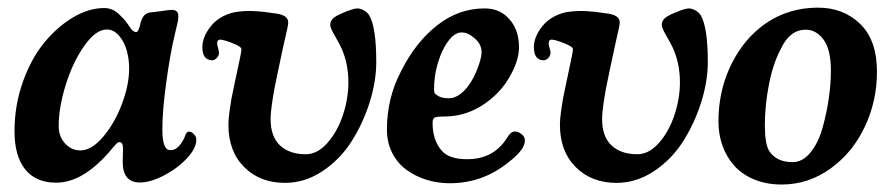

<svg xmlns="http://www.w3.org/2000/svg" viewBox="-20 -475 2358 511"><path d="M502.4 -102.1Q502.4 -80.1 476.8 -53Q451.2 -25.9 415.5 -7.6Q379.9 10.7 352.1 10.7Q306.6 10.7 306.6 -44.4Q306.6 -48.8 307.1 -64.2Q307.6 -79.6 307.1 -85Q306.2 -96.7 297.9 -96.7Q294.9 -96.7 292.2 -94.7Q289.6 -92.8 285.2 -87.4Q280.8 -82 278.8 -80.1Q203.6 11.2 129.4 11.2Q75.7 11.2 47.1 -24.2Q18.6 -59.6 18.6 -126Q18.6 -193.8 40.5 -256.1Q62.5 -318.4 97.2 -360.8Q131.8 -403.3 174.1 -428.5Q216.3 -453.6 257.3 -453.6Q268.1 -453.6 277.8 -449.7Q287.6 -445.8 295.9 -438Q304.2 -430.2 309.1 -424.8Q314 -419.4 320.8 -409.7Q327.6 -399.9 328.6 -398.4Q335.9 -389.6 342.3 -389.6Q349.1 -389.6 354 -413.6Q357.9 -427.2 363.5 -433.6Q369.1 -439.9 378.9 -441.9Q392.6 -442.9 411.6 -445.8Q430.7 -448.7 437.5 -448.7Q454.6 -448.7 454.6 -432.1Q454.6 -425.8 453.6 -419.7Q452.6 -413.6 449.2 -400.1Q445.8 -386.7 444.3 -379.4Q432.6 -330.1 422.4 -255.1Q412.1 -180.2 412.1 -131.3Q412.1 -77.6 430.7 -75.7Q444.3 -73.7 455.8 -85.7Q467.3 -97.7 474.6 -118.2Q478 -126 485.4 -124.5Q491.7 -123.5 498 -115.7Q502.4 -110.8 502.4 -102.1ZM264.2 -396.5Q234.9 -396.5 204.3 -353Q173.8 -309.6 155 -249.3Q136.2 -189 136.2 -139.6Q136.2 -111.8 153.1 -93.3Q169.9 -74.7 194.3 -74.7Q223.6 -74.7 254.4 -110.8Q285.2 -147 304.4 -198Q323.7 -249 323.7 -293Q323.7 -317.4 317.4 -340.3Q311 -363.3 296.9 -379.9Q282.7 -396.5 264.2 -396.5Z M738.3 11.7Q671.9 11.7 629.9 -30.3Q587.9 -72.3 587.9 -143.1Q587.9 -157.2 590.8 -178.5Q593.8 -199.7 595.9 -211.9Q598.1 -224.1 604.7 -254.6Q611.3 -285.2 612.3 -290Q622.6 -336.9 622.6 -344.2Q622.6 -350.6 600.1 -359.6Q577.6 -368.7 566.4 -369.6Q559.1 -369.6 558.1 -362.3Q557.1 -358.9 560.1 -348.1Q563 -337.4 563 -334.5Q562.5 -326.2 556.6 -320.3Q550.8 -314.5 543.5 -314.5Q518.6 -315.9 518.6 -349.6Q518.6 -376 539.6 -403.3Q552.2 -420.4 573.2 -431.4Q594.2 -442.4 617.2 -444.3Q654.3 -448.7 707.5 -439.9Q747.1 -436.5 747.1 -415.5Q747.1 -410.6 744.9 -400.1Q742.7 -389.6 738.5 -371.8Q734.4 -354 731.4 -339.8Q729 -327.6 721.9 -294.9Q714.8 -262.2 711.2 -243.2Q707.5 -224.1 703.9 -199.2Q700.2 -174.3 700.2 -157.7Q700.2 -111.8 725.1 -88.1Q750 -64.5 793.9 -64.5Q824.7 -64.5 851.3 -94.5Q877.9 -124.5 892.6 -168.5Q907.2 -212.4 907.2 -256.3Q907.2 -307.1 887.7 -349.1Q882.8 -359.4 874.5 -373.8Q866.2 -388.2 862.5 -396Q858.9 -403.8 858.9 -408.7Q858.9 -418.5 866 -425.5Q873 -432.6 893.1 -440.9Q920.4 -452.6 931.2 -452.6Q938.5 -452.6 948.2 -447.5Q958 -442.4 963.4 -433.1Q981.4 -400.4 981.4 -310.1Q981.4 -258.8 963.9 -202.9Q946.3 -147 915.8 -98.9Q885.3 -50.8 838.4 -19.5Q791.5 11.7 738.3 11.7Z M1269.5 -452.6Q1305.2 -452.6 1328.1 -431.6Q1361.3 -401.9 1361.3 -349.1Q1361.3 -320.3 1344.5 -285.6Q1327.6 -251 1303.2 -226.6Q1240.7 -165 1163.1 -165Q1143.1 -165 1137.2 -162.4Q1131.3 -159.7 1131.3 -148.4Q1131.3 -100.1 1157.2 -72.3Q1176.8 -51.3 1223.1 -51.3Q1293.5 -51.3 1328.6 -106.9Q1339.4 -125 1349.6 -125Q1359.4 -125 1367.2 -118.7Q1377 -111.8 1377 -101.1Q1377 -76.2 1332.5 -42.5Q1264.2 12.7 1176.8 12.7Q1145 12.7 1115.7 3.7Q1086.4 -5.4 1062.5 -22.5Q1038.6 -39.6 1024.2 -67.4Q1009.8 -95.2 1009.8 -129.9Q1009.8 -215.3 1048.3 -287.1Q1085.9 -362.3 1143.3 -407.5Q1200.7 -452.6 1269.5 -452.6ZM1142.1 -222.2Q1153.8 -213.4 1173.8 -213.4Q1194.8 -213.4 1214.4 -232.7Q1233.9 -252 1247.6 -284.2Q1261.7 -318.8 1261.7 -335.9Q1261.7 -359.9 1238.8 -376.5Q1224.6 -388.7 1208.5 -388.7Q1181.2 -388.7 1156.7 -337.9Q1135.3 -289.6 1135.3 -238.3Q1135.3 -231 1136.2 -228.3Q1137.2 -225.6 1142.1 -222.2Z M1620.6 11.7Q1554.2 11.7 1512.2 -30.3Q1470.2 -72.3 1470.2 -143.1Q1470.2 -157.2 1473.1 -178.5Q1476.1 -199.7 1478.3 -211.9Q1480.5 -224.1 1487.1 -254.6Q1493.7 -285.2 1494.6 -290Q1504.9 -336.9 1504.9 -344.2Q1504.9 -350.6 1482.4 -359.6Q1460 -368.7 1448.7 -369.6Q1441.4 -369.6 1440.4 -362.3Q1439.5 -358.9 1442.4 -348.1Q1445.3 -337.4 1445.3 -334.5Q1444.8 -326.2 1439 -320.3Q1433.1 -314.5 1425.8 -314.5Q1400.9 -315.9 1400.9 -349.6Q1400.9 -376 1421.9 -403.3Q1434.6 -420.4 1455.6 -431.4Q1476.6 -442.4 1499.5 -444.3Q1536.6 -448.7 1589.8 -439.9Q1629.4 -436.5 1629.4 -415.5Q1629.4 -410.6 1627.2 -400.1Q1625 -389.6 1620.8 -371.8Q1616.7 -354 1613.8 -339.8Q1611.3 -327.6 1604.2 -294.9Q1597.2 -262.2 1593.5 -243.2Q1589.8 -224.1 1586.2 -199.2Q1582.5 -174.3 1582.5 -157.7Q1582.5 -111.8 1607.4 -88.1Q1632.3 -64.5 1676.3 -64.5Q1707 -64.5 1733.6 -94.5Q1760.3 -124.5 1774.9 -168.5Q1789.6 -212.4 1789.6 -256.3Q1789.6 -307.1 1770 -349.1Q1765.1 -359.4 1756.8 -373.8Q1748.5 -388.2 1744.9 -396Q1741.2 -403.8 1741.2 -408.7Q1741.2 -418.5 1748.3 -425.5Q1755.4 -432.6 1775.4 -440.9Q1802.7 -452.6 1813.5 -452.6Q1820.8 -452.6 1830.6 -447.5Q1840.3 -442.4 1845.7 -433.1Q1863.8 -400.4 1863.8 -310.1Q1863.8 -258.8 1846.2 -202.9Q1828.6 -147 1798.1 -98.9Q1767.6 -50.8 1720.7 -19.5Q1673.8 11.7 1620.6 11.7Z M1892.1 -151.4Q1892.1 -228 1921.4 -293.2Q1950.7 -358.4 2001 -399.9Q2067.9 -454.6 2157.7 -454.6Q2224.6 -454.6 2269.3 -411.4Q2314 -368.2 2314 -283.7Q2314 -205.6 2281.2 -136.7Q2248.5 -67.9 2189.7 -25.9Q2130.9 16.1 2060.5 16.1Q2019.5 16.1 1986.8 2.4Q1954.1 -11.2 1933.6 -34.7Q1913.1 -58.1 1902.6 -87.9Q1892.1 -117.7 1892.1 -151.4ZM2089.4 -43.5Q2116.2 -43.5 2137.2 -69.3Q2158.2 -95.2 2169.2 -134.8Q2180.2 -174.3 2185.8 -213.4Q2191.4 -252.4 2191.4 -286.6Q2191.4 -343.8 2171.6 -369.9Q2151.9 -396 2124.5 -396Q2082.5 -396 2059.1 -346.7Q2037.6 -307.1 2026.6 -250.7Q2015.6 -194.3 2015.6 -141.6Q2015.6 -92.8 2026.9 -73.7Q2045.9 -43.5 2089.4 -43.5Z"/></svg>

Font: Cooper* SemiBold
Style: Italic
Weight: 600
Italic angle: -7°
Designer: Owen Earl
Foundry: indestructible type*
Version: Version 0.001